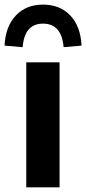

<svg xmlns="http://www.w3.org/2000/svg" viewBox="-43 -808 372 828"><path d="M70.3 0V-539.1H213.9V0ZM-23.4 -611.3Q-19.5 -693.4 24.9 -740.7Q69.3 -788.1 142.6 -788.1Q215.8 -788.1 260.3 -741.2Q304.7 -694.3 308.6 -611.3L231.4 -604.5Q222.7 -706.1 142.6 -706.1Q62.5 -706.1 54.7 -604.5Z"/></svg>

Font: Min Sans Bold
Style: Regular
Weight: 700
Designer: Jinseong-Kim, NotoSansCJK, Nunito
Foundry: Jinseong-Kim
Version: Version 1.400;Glyphs 3.1.2 (3151)